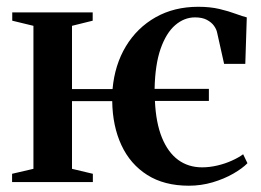

<svg xmlns="http://www.w3.org/2000/svg" viewBox="-20 -550 789 580"><path d="M550.5 11Q476 11 424.8 -21.5Q373.5 -54 346.8 -111.5Q320 -169 319 -244.5H197.5V-40L260.5 -25V0H16.5V-25L81 -40V-472L17 -487.5V-512.5H260V-487.5L197.5 -472V-281H320Q326.5 -354 360.2 -410Q394 -466 450 -497.8Q506 -529.5 579 -529.5Q615 -529.5 643.2 -522.8Q671.5 -516 692.2 -508.2Q713 -500.5 725.5 -497.5L721 -357H657L636 -451Q634 -461.5 626.5 -472Q619 -482.5 605 -490Q591 -497.5 569 -497.5Q536.5 -497.5 509.2 -474Q482 -450.5 465.2 -402.8Q448.5 -355 447 -281.5H611V-245H448Q451 -179 469.2 -134.2Q487.5 -89.5 518.2 -67Q549 -44.5 590.5 -44.5Q613 -44.5 636.5 -50Q660 -55.5 680.5 -64.8Q701 -74 714.5 -84L727.5 -57Q712.5 -41.5 684.8 -25.5Q657 -9.5 622.2 0.8Q587.5 11 550.5 11Z"/></svg>

Font: Merriweather 120pt SemiBold
Style: Regular
Weight: 600
Version: Version 2.100